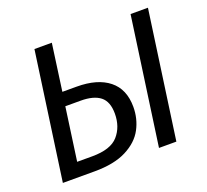

<svg xmlns="http://www.w3.org/2000/svg" viewBox="-119 -833 1050 976"><g transform="rotate(-20 406.0 -344.5)"><path d="M531 -241Q531 -177 502 -122.5Q473 -68 406.5 -34Q340 0 234 0H62L159 -689H253L218 -436H295Q407 -436 469 -386.5Q531 -337 531 -241ZM773 -689 676 0H582L679 -689ZM431 -241Q431 -306 395.5 -334Q360 -362 290 -362H207L167 -76H249Q349 -76 390 -123Q431 -170 431 -241Z"/></g></svg>

Font: FiraGO
Style: Italic
Weight: 400
Italic angle: -8°
Designer: bBox Type GmbH
Foundry: bBox Type GmbH
Version: Version 1.001